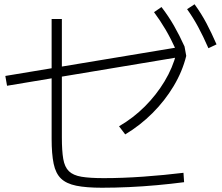

<svg xmlns="http://www.w3.org/2000/svg" viewBox="-20 -862 1040 900"><path d="M458 18Q384 18 337.5 8.5Q291 -1 266 -25Q241 -49 231.5 -94.5Q222 -140 222 -212V-773H270V-218Q270 -155 276.5 -117Q283 -79 303 -59.5Q323 -40 362 -33.5Q401 -27 466 -27Q555 -27 652.5 -34Q750 -41 840 -52L843 -8Q782 0 716 6Q650 12 584.5 15Q519 18 458 18ZM13 -460 5 -506 842 -645 845 -644 853 -600ZM538 -270Q605 -309 659 -363Q713 -417 751.5 -481Q790 -545 807 -613L853 -600Q835 -527 794 -458.5Q753 -390 695 -332Q637 -274 567 -232ZM807 -624Q781 -681 756 -723.5Q731 -766 702 -805L737 -829Q770 -786 795.5 -741.5Q821 -697 845 -644ZM957 -636Q932 -693 908.5 -736.5Q885 -780 857 -819L892 -842Q924 -798 948 -752.5Q972 -707 995 -654Z"/></svg>

Font: M PLUS 2 Thin Light
Style: Regular
Weight: 300
Version: Version 1.001